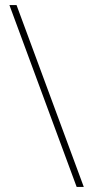

<svg xmlns="http://www.w3.org/2000/svg" viewBox="-20 -734 364 754"><path d="M45 -714 309 0H281L17 -714Z"/></svg>

Font: Noto Sans Thai SemCond Thin
Style: Regular
Weight: 100
Width: 4
Designer: Monotype Design Team
Foundry: Monotype Imaging Inc.
Version: Version 2.002; ttfautohint (v1.8.4.7-5d5b)